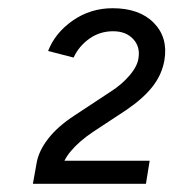

<svg xmlns="http://www.w3.org/2000/svg" viewBox="-20 -827 422 467"><path d="M161 -546 249 -604Q276 -621 295.5 -644Q315 -667 317 -687Q321 -714 303.5 -732.5Q286 -751 255 -751Q223 -751 197.5 -733Q172 -715 159 -687L97 -703Q114 -747 157 -777Q200 -807 254 -807Q319 -807 354 -771.5Q389 -736 380 -681Q374 -646 351.5 -617Q329 -588 288 -560L206 -506Q173 -484 152 -459Q131 -434 126 -403L69 -430Q74 -460 97.5 -490Q121 -520 161 -546ZM69 -430 116 -436H344L335 -380H60Z"/></svg>

Font: Oak Sans Light Italic
Style: Regular
Weight: 400
Italic angle: -9.5°
Foundry: Erik Kennedy, Walven
Version: Version 1.000;Glyphs 3.1.2 (3151)